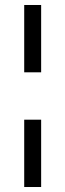

<svg xmlns="http://www.w3.org/2000/svg" viewBox="-20 -750 262 770"><path d="M77.1 -730H145V-460H77.1ZM77.1 -270H145V0H77.1Z"/></svg>

Font: XB Zar
Style: Regular
Weight: 400
Designer: Behnam
Foundry: Irmug
Version: Version 8.005 2009